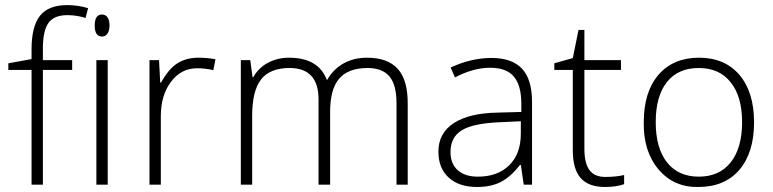

<svg xmlns="http://www.w3.org/2000/svg" viewBox="-20 -733 3067 762"><path d="M266.4 -494.4V-455.5H150.2V0H105.2V-455.5H13.1V-481.8L105.2 -498.5V-536.9Q105.2 -628.4 138.8 -670.6Q172.4 -712.8 247.7 -712.8Q288.7 -712.8 329.6 -700.7L319.5 -661.8Q284.1 -672.9 247.2 -672.9Q194.6 -672.9 172.4 -642.1Q150.2 -611.2 150.2 -540.4V-494.4Z M407.5 -494.4V0H362.5V-494.4ZM384.7 -588Q355.9 -588 355.9 -631.7Q355.9 -675.4 384.7 -675.4Q398.9 -675.4 406.7 -664.1Q414.6 -652.7 414.6 -632.2Q414.6 -611.7 406.7 -599.8Q398.9 -588 384.7 -588Z M767.9 -504Q799.8 -504 835.2 -498L826.6 -454.5Q795.8 -462.1 762.4 -462.1Q698.7 -462.1 658.5 -408.2Q618.3 -354.4 618.3 -273V0H573.3V-494.4H611.2L615.8 -405.5H619.3Q649.1 -459.6 684 -481.8Q719.4 -504 767.9 -504Z M1598.1 0H1553.6V-324.6Q1553.6 -396.4 1525.5 -429.7Q1497.5 -463.1 1438.8 -463.1Q1362.5 -463.1 1326.3 -421.1Q1290.2 -379.2 1290.2 -289.7V0H1244.2V-338.2Q1244.2 -463.1 1129.4 -463.1Q1051.6 -463.1 1016.2 -417.8Q980.8 -372.6 980.8 -273V0H935.8V-494.4H973.2L982.3 -426.7H985.3Q1005.1 -463.1 1043 -483.6Q1080.9 -504 1126.9 -504Q1243.7 -504 1277 -416.1H1278.6Q1302.8 -458.5 1343.5 -481.3Q1384.2 -504 1436.3 -504Q1518.2 -504 1558.1 -460.3Q1598.1 -416.6 1598.1 -323.6Z M2091.5 0H2058.6L2047 -78.4H2043.5Q2006.1 -30.3 1967.1 -10.6Q1928.2 9.1 1873.6 9.1Q1801.3 9.1 1760.6 -28.3Q1719.9 -65.7 1719.9 -131.4Q1719.9 -204.2 1780.6 -244.2Q1841.3 -284.1 1955 -286.1L2049 -288.7V-321.5Q2049 -393.3 2019.7 -428.7Q1990.4 -464.1 1924.7 -464.1Q1858.9 -464.1 1785.6 -425.7L1768.5 -465.1Q1850.4 -503 1931 -503Q2011.6 -503 2051.6 -460.6Q2091.5 -418.1 2091.5 -329.1ZM1767.9 -129.4Q1767.9 -83.4 1796.5 -57.6Q1825.1 -31.9 1876.6 -31.9Q1955 -31.9 2001 -77.1Q2047 -122.3 2047 -202.7V-251.8L1960.6 -247.7Q1856.4 -243.2 1812.2 -215.6Q1767.9 -188.1 1767.9 -129.4Z M2299.3 -142.6Q2299.3 -85.4 2319.3 -58.1Q2339.2 -30.8 2382.2 -30.8Q2425.2 -30.8 2457 -38.4V-2Q2425.2 9.1 2381.2 9.1Q2316 9.1 2284.6 -26.3Q2253.3 -61.7 2253.3 -136V-455.5H2180V-481.8L2253.3 -502.5L2276 -614.3H2299.3V-494.4H2444.4V-455.5H2299.3Z M2879.7 -406.5Q2835.2 -463.1 2753 -463.1Q2670.9 -463.1 2626.6 -407Q2582.4 -350.9 2582.4 -248.2Q2582.4 -145.6 2627.1 -88.7Q2671.9 -31.9 2753.5 -31.9Q2835.2 -31.9 2880.2 -89Q2925.2 -146.1 2925.2 -248.2Q2925.2 -350.4 2879.7 -406.5ZM2914.1 -58.6Q2855.4 9.1 2751.8 9.1Q2654.2 11.1 2593.5 -60.7Q2532.9 -132.5 2534.9 -247.7Q2534.9 -368.6 2593.5 -436.3Q2652.2 -504 2754.3 -504Q2856.4 -504 2914.6 -435.8Q2972.7 -367.5 2972.7 -247.5Q2972.7 -127.4 2914.1 -58.6Z"/></svg>

Font: Khula Light
Style: Regular
Weight: 300
Designer: Erin McLaughlin, Steve Matteson
Version: Version 1.002;PS 1.0;hotconv 1.0.72;makeotf.lib2.5.5900; ttf